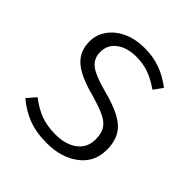

<svg xmlns="http://www.w3.org/2000/svg" viewBox="-154 -644 766 766"><g transform="rotate(45 229.0 -261.5)"><path d="M398 -476 371 -438Q335 -463 303 -474.5Q271 -486 233 -486Q181 -486 149 -462Q117 -438 117 -398Q117 -360 144.5 -339Q172 -318 244 -299Q334 -276 373 -241Q412 -206 412 -141Q412 -70 358.5 -29.5Q305 11 223 11Q163 11 118 -6.5Q73 -24 36 -56L68 -93Q104 -65 140 -51.5Q176 -38 223 -38Q281 -38 316 -64.5Q351 -91 351 -138Q351 -170 339 -190Q327 -210 298.5 -224Q270 -238 214 -254Q130 -276 93.5 -309Q57 -342 57 -397Q57 -436 80 -467.5Q103 -499 142.5 -516.5Q182 -534 231 -534Q280 -534 320 -519.5Q360 -505 398 -476Z"/></g></svg>

Font: Fira Sans Light
Style: Regular
Weight: 300
Designer: bBox Type GmbH & Carrois Corporate GbR & Edenspiekermann AG
Foundry: bBox Type GmbH & Carrois Corporate GbR & Edenspiekermann AG
Version: Version 4.301